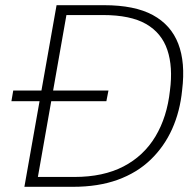

<svg xmlns="http://www.w3.org/2000/svg" viewBox="-20 -720 752 740"><path d="M24 -330 31 -371H398L390 -330ZM74 0 198 -700H381Q499 -700 569 -662Q639 -624 667 -551.5Q695 -479 682 -373Q674 -291 643.5 -223Q613 -155 560.5 -104.5Q508 -54 433.5 -27Q359 0 261 0ZM126 -38H267Q378 -38 456 -78.5Q534 -119 579 -194Q624 -269 635 -371Q647 -462 625 -527.5Q603 -593 543 -627.5Q483 -662 377 -662H236Z"/></svg>

Font: DM Sans ExtraLight
Style: Italic
Weight: 250
Italic angle: -10°
Designer: Colophon Foundry, Jonny Pinhorn
Foundry: Colophon Foundry
Version: Version 4.004;gftools[0.9.30]